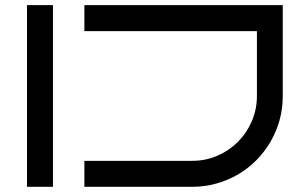

<svg xmlns="http://www.w3.org/2000/svg" viewBox="-20 -720 1182 740"><path d="M184.1 0H84V-700.2H184.1ZM1069.8 -350.1Q1069.8 -301.3 1057.4 -256.6Q1044.9 -211.9 1022.2 -173.1Q999.5 -134.3 967.8 -102.3Q936 -70.3 897.2 -47.6Q858.4 -24.9 813.5 -12.5Q768.6 0 720.2 0H305.2V-100.1H720.2Q772 -100.1 817.4 -119.6Q862.8 -139.2 896.7 -173.1Q930.7 -207 950.4 -252.7Q970.2 -298.3 970.2 -350.1V-600.1H305.2V-700.2H1069.8Z"/></svg>

Font: Bruno Ace
Style: Regular
Weight: 400
Designer: Astigmatic (AOETI)
Foundry: Astigmatic (AOETI)
Version: Version 1.000